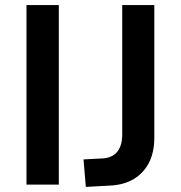

<svg xmlns="http://www.w3.org/2000/svg" viewBox="-20 -725 711 754"><path d="M84 0V-705H211V0ZM317 9 308 -99 386 -103Q409 -105 425.5 -115.5Q442 -126 451 -146.5Q460 -167 460 -196V-705H586V-184Q586 -127 565 -86Q544 -45 504.5 -21.5Q465 2 408 4Z"/></svg>

Font: Nunito Sans 7pt Condensed
Style: Bold
Weight: 700
Width: 3
Designer: Vernon Adams
Foundry: Vernon Adams
Version: Version 3.101;gftools[0.9.27]